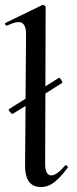

<svg xmlns="http://www.w3.org/2000/svg" viewBox="-22 -745 310 774"><path d="M244 -79Q247 -79 249.5 -75.5Q252 -72 251 -69Q221 -29 196.5 -10Q172 9 143 9Q77 9 79 -83L81 -318L29 -286H28Q24 -286 17.5 -294.5Q11 -303 14 -305L81 -347L83 -599Q84 -628 76.5 -642Q69 -656 53 -656Q37 -656 7 -642H5Q1 -642 -1 -646.5Q-3 -651 1 -653L149 -725H151Q155 -725 158.5 -722Q162 -719 162 -717L161 -397L215 -431Q218 -433 225 -422.5Q232 -412 229 -411L161 -368L160 -89Q159 -38 185 -38Q206 -38 240 -77Q242 -79 244 -79Z"/></svg>

Font: Cormorant Upright SemiBold
Style: Regular
Weight: 600
Designer: Christian Thalmann (Catharsis Fonts)
Foundry: Catharsis Fonts
Version: Version 3.302